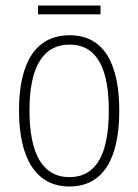

<svg xmlns="http://www.w3.org/2000/svg" viewBox="-20 -667 502 697"><path d="M345 -647H118V-615H345ZM413 -265C413 -433 359 -539 233 -539C111 -539 49 -442 49 -266C49 -90 112 10 232 10C353 10 413 -89 413 -265ZM87 -266C87 -419 133 -505 233 -505C336 -505 375 -411 375 -266C375 -108 330 -24 232 -24C133 -24 87 -112 87 -266Z"/></svg>

Font: Noto Sans Georgian Condensed ExtraLight
Style: Regular
Weight: 200
Width: 3
Designer: Monotype Design Team, Akaki Razmadze
Foundry: Google LLC
Version: Version 2.005